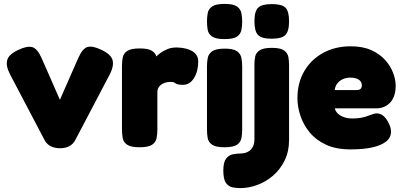

<svg xmlns="http://www.w3.org/2000/svg" viewBox="-20 -748 2069 987"><path d="M288 14Q260 14 239.5 3Q219 -8 208 -30L31 -367Q9 -410 17 -439Q25 -468 71 -490Q118 -513 145 -506Q172 -499 194 -449L288 -235L382 -449Q405 -501 432 -507Q459 -513 505 -490Q552 -467 559 -437.5Q566 -408 545 -367L368 -30Q357 -8 337 3Q317 14 288 14Z M697 9Q652 9 633 -4.5Q614 -18 610.5 -39.5Q607 -61 607 -83V-409Q607 -432 611 -452.5Q615 -473 634 -486Q653 -499 698 -499Q742 -499 760.5 -487Q779 -475 783 -460.5Q787 -446 787 -438L771 -444Q771 -444 779 -453Q787 -462 802.5 -474Q818 -486 839.5 -495Q861 -504 888 -504Q897 -504 910.5 -502.5Q924 -501 939.5 -497Q955 -493 968.5 -485Q982 -477 990.5 -464Q999 -451 999 -432Q999 -382 977.5 -347Q956 -312 921 -312Q902 -312 894 -314.5Q886 -317 882.5 -319.5Q879 -322 874.5 -324.5Q870 -327 858 -327Q843 -327 830.5 -323.5Q818 -320 808.5 -313Q799 -306 794 -296.5Q789 -287 789 -276V-81Q789 -59 785 -38Q781 -17 762 -4Q743 9 697 9Z M1134 9Q1089 9 1070 -4.5Q1051 -18 1047.5 -39Q1044 -60 1044 -82V-408Q1044 -430 1048 -450.5Q1052 -471 1071 -484.5Q1090 -498 1135 -498Q1180 -498 1198.5 -484.5Q1217 -471 1221 -450Q1225 -429 1225 -406V-81Q1225 -59 1221 -38Q1217 -17 1198.5 -4Q1180 9 1134 9ZM1134 -547Q1089 -547 1070 -560.5Q1051 -574 1047.5 -595Q1044 -616 1044 -638Q1044 -661 1048 -681.5Q1052 -702 1071 -715Q1090 -728 1135 -728Q1180 -728 1198.5 -714.5Q1217 -701 1221 -680Q1225 -659 1225 -637Q1225 -615 1221 -594Q1217 -573 1198.5 -560Q1180 -547 1134 -547Z M1216 219Q1195 219 1175 215Q1155 211 1141.5 192.5Q1128 174 1128 129Q1128 87 1141.5 68.5Q1155 50 1175.5 45.5Q1196 41 1218 41Q1226 41 1238 38.5Q1250 36 1261.5 28Q1273 20 1280.5 5Q1288 -10 1288 -35V-419Q1288 -439 1292 -458Q1296 -477 1315 -489.5Q1334 -502 1378 -502Q1422 -502 1440.5 -488.5Q1459 -475 1462.5 -454.5Q1466 -434 1466 -412V-29Q1466 31 1443 77.5Q1420 124 1383 155.5Q1346 187 1302 203Q1258 219 1216 219ZM1376 -549Q1325 -549 1306.5 -568Q1288 -587 1288 -639Q1288 -690 1307 -708.5Q1326 -727 1378 -727Q1429 -727 1447.5 -708.5Q1466 -690 1466 -639Q1466 -587 1447 -568Q1428 -549 1376 -549Z M1782 20Q1707 20 1655 -4.5Q1603 -29 1571 -68.5Q1539 -108 1524 -154Q1509 -200 1509 -243Q1509 -322 1544 -382Q1579 -442 1641 -476Q1703 -510 1783 -510Q1845 -510 1889 -490Q1933 -470 1960.5 -439Q1988 -408 2001 -373Q2014 -338 2014 -308Q2014 -251 1986 -221Q1958 -191 1914 -191H1701Q1705 -175 1717.5 -163.5Q1730 -152 1749 -145.5Q1768 -139 1790 -139Q1812 -139 1829 -141.5Q1846 -144 1858.5 -148Q1871 -152 1881.5 -156Q1892 -160 1900.5 -162.5Q1909 -165 1917 -165Q1935 -165 1950 -153Q1965 -141 1977 -117Q1984 -104 1987 -92.5Q1990 -81 1990 -71Q1990 -41 1965.5 -21Q1941 -1 1895 9.5Q1849 20 1782 20ZM1701 -285H1813Q1827 -285 1833.5 -291Q1840 -297 1840 -309Q1840 -322 1832.5 -331Q1825 -340 1812 -344.5Q1799 -349 1781 -349Q1757 -349 1739 -339.5Q1721 -330 1711.5 -315.5Q1702 -301 1701 -285Z"/></svg>

Font: Fredoka Light
Style: Regular
Weight: 300
Designer: Ben Nathan
Foundry: Milena B. Brandão, Ben Nathan
Version: Version 2.001